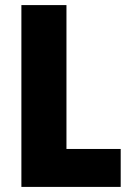

<svg xmlns="http://www.w3.org/2000/svg" viewBox="-20 -734 514 754"><path d="M64 0H454V-149H241V-714H64Z"/></svg>

Font: Noto Sans Devanagari UI Condensed Black
Style: Regular
Weight: 900
Width: 3
Designer: Jelle Bosma - Monotype Design Team
Foundry: Monotype Imaging Inc.
Version: Version 2.004